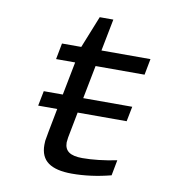

<svg xmlns="http://www.w3.org/2000/svg" viewBox="-77 -736 754 814"><g transform="rotate(10 300.0 -329.0)"><path d="M488.8 -315.9 476.1 -251.5H265.1L243.7 -140.6L241.2 -119.1Q241.2 -91.3 259.8 -78.1Q278.3 -64.9 317.9 -64.9Q382.8 -64.9 465.8 -81.5L453.1 -14.6Q367.2 7.8 285.2 7.8Q217.3 7.8 183.6 -16.4Q149.9 -40.5 149.9 -92.3Q149.9 -100.6 150.6 -109.9Q151.4 -119.1 177.2 -251.5H95.2L107.9 -315.9H189.9L217.8 -459H135.7L148.9 -528.3H231.9L287.1 -666H345.7L318.8 -528.3H529.8L516.6 -459H305.7L277.8 -315.9Z"/></g></svg>

Font: Liberation Mono
Style: Italic
Weight: 400
Italic angle: -12°
Monospace: yes
Designer: Steve Matteson
Foundry: Ascender Corporation
Version: Version 2.1.5